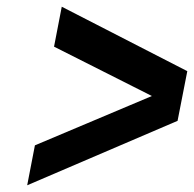

<svg xmlns="http://www.w3.org/2000/svg" viewBox="-20 -557 578 572"><path d="M61 -5 84 -124 499 -299 488 -243 141 -418 164 -537 538 -345 509 -197Z"/></svg>

Font: Teachers
Style: Italic
Weight: 400
Italic angle: -11°
Designer: Alfredo Marco Pradil, Chank Diesel
Version: Version 1.001